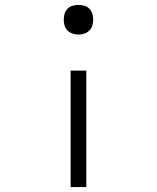

<svg xmlns="http://www.w3.org/2000/svg" viewBox="-20 -548 640 783"><path d="M300 -407Q288 -407 276 -411Q264 -415 255.5 -423.5Q247 -432 243.5 -443.5Q240 -455 240 -468Q240 -480 243.5 -492Q247 -504 255.5 -512.5Q264 -521 276 -524.5Q288 -528 300 -528Q312 -528 324 -524.5Q336 -521 344.5 -512.5Q353 -504 356.5 -492Q360 -480 360 -468Q360 -455 356.5 -443.5Q353 -432 344.5 -423.5Q336 -415 324 -411Q312 -407 300 -407ZM268 215V-260H332V215Z"/></svg>

Font: Iosevka Custom Light Extended
Style: Regular
Weight: 300
Width: 7
Monospace: yes
Designer: Belleve Invis
Foundry: Belleve Invis
Version: Version 11.2.4; ttfautohint (v1.8.4)